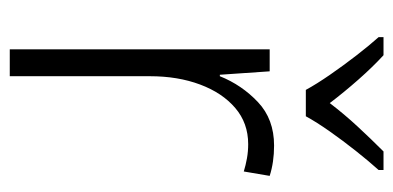

<svg xmlns="http://www.w3.org/2000/svg" viewBox="-226 -579 805 393"><g transform="rotate(90 176.5 -382.5)"><path d="M278 -541Q312 -541 340 -532L331 -479Q318 -483 304 -485.5Q290 -488 275 -488Q232 -488 201 -461.5Q170 -435 153 -389.5Q136 -344 136 -287V0H81V-532H126L133 -430H136Q154 -475 189 -508Q224 -541 278 -541ZM164 -606Q152 -628 133 -655.5Q114 -683 93.5 -709.5Q73 -736 56 -755V-765H93Q117 -743 143 -713.5Q169 -684 191 -655Q214 -685 239 -712Q264 -739 290 -765H328V-755Q310 -735 289 -708.5Q268 -682 249 -655Q230 -628 218 -606Z"/></g></svg>

Font: Noto Sans Arabic UI SmCn Lt
Style: Regular
Weight: 300
Width: 4
Designer: Monotype Design Team, Nadine Chahine and Nizar Qandah
Foundry: Monotype Imaging Inc.
Version: Version 2.010; ttfautohint (v1.8.4.7-5d5b)